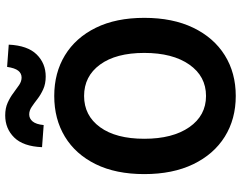

<svg xmlns="http://www.w3.org/2000/svg" viewBox="-114 -800 926 738"><g transform="rotate(-90 349.0 -431.0)"><path d="M349.1 12.2Q260.3 12.2 192.6 -30Q125 -72.3 86.9 -151.1Q48.8 -230 48.8 -339.4Q48.8 -448.7 86.9 -526.1Q125 -603.5 192.6 -644.5Q260.3 -685.5 349.1 -685.5Q438 -685.5 505.6 -644.3Q573.2 -603 611.3 -525.6Q649.4 -448.2 649.4 -339.4Q649.4 -230 611.3 -151.1Q573.2 -72.3 505.6 -30Q438 12.2 349.1 12.2ZM349.1 -102.1Q424.8 -102.1 469.7 -166.3Q514.6 -230.5 514.6 -339.4Q514.6 -448.2 469.7 -509.5Q424.8 -570.8 349.1 -570.8Q273.9 -570.8 229.2 -509.5Q184.6 -448.2 184.6 -339.4Q184.6 -230.5 229.2 -166.3Q273.9 -102.1 349.1 -102.1ZM423.8 -718.3Q396 -718.3 375 -727.8Q354 -737.3 337.6 -750Q321.3 -762.7 307.1 -772.2Q293 -781.7 278.3 -781.7Q262.2 -781.7 251.2 -768.6Q240.2 -755.4 237.3 -726.1L152.3 -732.4Q155.3 -804.7 189.5 -839.4Q223.6 -874 274.4 -874Q302.2 -874 323.2 -864.5Q344.2 -855 360.6 -842.5Q377 -830.1 391.1 -820.6Q405.3 -811 419.9 -811Q436 -811 446.3 -824Q456.5 -836.9 460.9 -866.7L546.4 -860.4Q543 -788.1 508.8 -753.2Q474.6 -718.3 423.8 -718.3Z"/></g></svg>

Font: Akatab ExtraBold
Style: Regular
Weight: 800
Designer: SIL International
Foundry: SIL International
Version: Version 3.000